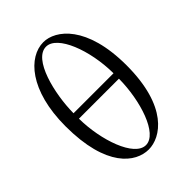

<svg xmlns="http://www.w3.org/2000/svg" viewBox="-207 -795 903 903"><g transform="rotate(-45 244.5 -344.0)"><path d="M378 -361H112C113 -490 158 -674 242 -674C316 -674 377 -517 378 -361ZM378 -325C377 -180 324 -14 247 -14C170 -14 113 -181 112 -325ZM42 -344C42 -72 156 10 242 10C322 10 448 -70 448 -344C448 -609 328 -698 248 -698C150 -698 42 -584 42 -344Z"/></g></svg>

Font: Libertinus Serif Display
Style: Regular
Weight: 400
Designer: Philipp H. Poll
Foundry: Khaled Hosny
Version: Version 6.1